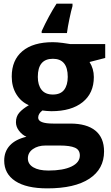

<svg xmlns="http://www.w3.org/2000/svg" viewBox="-20 -786 605 1046"><path d="M375 -752.9Q367.7 -729 358.2 -683.1Q348.6 -637.2 344.7 -606H207V-616.2Q245.1 -699.2 288.1 -766.1H375ZM553.2 -545.9V-470.2L467.8 -448.2Q491.2 -411.6 491.2 -366.2Q491.2 -278.3 429.9 -229.2Q368.7 -180.2 259.8 -180.2L232.9 -181.6L210.9 -184.1Q188 -166.5 188 -145Q188 -112.8 270 -112.8H362.8Q452.6 -112.8 499.8 -74.2Q546.9 -35.6 546.9 39.1Q546.9 134.8 467 187.5Q387.2 240.2 237.8 240.2Q123.5 240.2 63.2 200.4Q2.9 160.6 2.9 88.9Q2.9 39.6 33.7 6.3Q64.5 -26.9 124 -41Q101.1 -50.8 84 -73Q66.9 -95.2 66.9 -120.1Q66.9 -151.4 85 -172.1Q103 -192.9 137.2 -212.9Q94.2 -231.4 69.1 -272.5Q43.9 -313.5 43.9 -369.1Q43.9 -458.5 102.1 -507.3Q160.2 -556.2 268.1 -556.2Q291 -556.2 322.5 -552Q354 -547.9 362.8 -545.9ZM131.8 77.1Q131.8 107.9 161.4 125.5Q190.9 143.1 244.1 143.1Q324.2 143.1 369.6 121.1Q415 99.1 415 61Q415 30.3 388.2 18.6Q361.3 6.8 305.2 6.8H228Q187 6.8 159.4 26.1Q131.8 45.4 131.8 77.1ZM186 -367.2Q186 -322.8 206.3 -296.9Q226.6 -271 268.1 -271Q310.1 -271 329.6 -296.9Q349.1 -322.8 349.1 -367.2Q349.1 -465.8 268.1 -465.8Q186 -465.8 186 -367.2Z"/></svg>

Font: Zoram GWebM
Style: Bold
Weight: 700
Foundry: Ascender Corporation
Version: Version 1.000